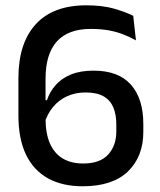

<svg xmlns="http://www.w3.org/2000/svg" viewBox="-20 -670 588 704"><path d="M283 13Q208.5 13 155.8 -16.2Q103 -45.5 75.2 -103.2Q47.5 -161 47.5 -247V-384Q47.5 -511 110.8 -580.8Q174 -650.5 296.5 -650.5Q355.5 -650.5 397.5 -638.5Q439.5 -626.5 468.5 -612L478.5 -522Q457 -534 433 -543.5Q409 -553 379.8 -558.5Q350.5 -564 313 -564Q230 -564 188.5 -518Q147 -472 147 -381V-235.5Q147 -180.5 163.2 -143.8Q179.5 -107 210.2 -88.8Q241 -70.5 285 -70.5Q347 -70.5 376.8 -103.5Q406.5 -136.5 406.5 -188V-214Q406.5 -250 395.5 -276.2Q384.5 -302.5 359.8 -316.8Q335 -331 293.5 -331Q256.5 -331 226.2 -317.2Q196 -303.5 174.5 -277.8Q153 -252 142.5 -216.5L135.5 -302.5H152Q162.5 -333.5 184 -358Q205.5 -382.5 240 -396.8Q274.5 -411 323 -411Q414 -411 459.8 -359.8Q505.5 -308.5 505.5 -215.5V-186.5Q505.5 -96 449.2 -41.5Q393 13 283 13Z"/></svg>

Font: Anek Odia Medium Medium
Style: Regular
Weight: 500
Version: Version 1.003